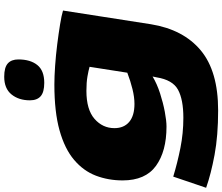

<svg xmlns="http://www.w3.org/2000/svg" viewBox="-95 -743 1055 911"><g transform="rotate(-90 432.5 -287.5)"><path d="M-3 163 50 7Q116 27 186 41Q256 55 329 55Q416 55 462.5 29.5Q509 4 521 -72L525 -91Q490 -70 445 -55.5Q400 -41 357.5 -33Q315 -25 287 -25Q170 -25 101 -75Q32 -125 32 -233Q32 -301 54.5 -360Q77 -419 129.5 -463.5Q182 -508 269.5 -532.5Q357 -557 487 -557Q525 -557 575.5 -553.5Q626 -550 677.5 -543.5Q729 -537 772 -530Q815 -523 838 -516L773 -99Q748 55 649 137.5Q550 220 364 220Q244 220 153 203Q62 186 -3 163ZM571 -390Q554 -395 525.5 -400Q497 -405 457 -405Q368 -405 324 -366.5Q280 -328 280 -272Q280 -227 309.5 -202Q339 -177 395 -177Q427 -177 465.5 -186.5Q504 -196 543 -211ZM495 -605Q451 -605 431.5 -622Q412 -639 412 -673Q412 -726 440 -760.5Q468 -795 524 -795Q568 -795 587 -778Q606 -761 606 -728Q606 -671 579.5 -638Q553 -605 495 -605Z"/></g></svg>

Font: Georama ExtraExtended ExtraBold
Style: Italic
Weight: 800
Width: 8
Italic angle: -9°
Designer: Jean-Baptiste Levee
Foundry: Production Type
Version: Version 1.000